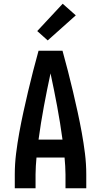

<svg xmlns="http://www.w3.org/2000/svg" viewBox="-20 -1006 540 1026"><path d="M59 0V-74Q59 -130 66 -186Q73 -242 83 -297Q93 -352 105 -407Q117 -462 130 -517Q143 -572 157 -626.5Q171 -681 186 -735H314Q329 -681 343 -626.5Q357 -572 370 -517Q383 -462 395 -407Q407 -352 417 -297Q427 -242 434 -186Q441 -130 441 -74V0H330V-74Q330 -96 328.5 -118.5Q327 -141 325 -164H175Q173 -141 171.5 -118.5Q170 -96 170 -74V0ZM186 -260H314Q302 -349 285.5 -437.5Q269 -526 250 -614Q231 -526 214.5 -437.5Q198 -349 186 -260ZM235 -790 179 -840 315 -986 385 -924Z"/></svg>

Font: Iosevka Julsh Curly
Style: Bold
Weight: 700
Designer: Belleve Invis
Foundry: Belleve Invis
Version: Version 15.0.2; ttfautohint (v1.8.4)